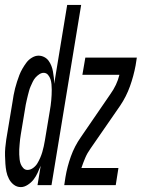

<svg xmlns="http://www.w3.org/2000/svg" viewBox="-42 -755 578 783"><path d="M43 8Q27 8 14.5 -1.5Q2 -11 -5.5 -25.5Q-13 -40 -16 -55.5Q-19 -71 -20 -87Q-21 -103 -21.5 -119.5Q-22 -136 -20.5 -152.5Q-19 -169 -16.5 -186Q-14 -203 -11 -219L9 -339Q11 -353 13.5 -367Q16 -381 19.5 -394.5Q23 -408 27.5 -422Q32 -436 37 -449Q42 -462 49.5 -475Q57 -488 66 -500Q75 -512 88.5 -520Q102 -528 115 -528Q127 -528 138 -522.5Q149 -517 156 -507.5Q163 -498 167.5 -486.5Q172 -475 174 -463Q176 -451 177.5 -438.5Q179 -426 179 -413L232 -735H289L168 0H111L124 -79Q118 -65 111.5 -50.5Q105 -36 95.5 -23.5Q86 -11 71.5 -1.5Q57 8 43 8ZM70 -62Q82 -62 93 -70Q104 -78 110.5 -89Q117 -100 122 -111.5Q127 -123 130.5 -135Q134 -147 136.5 -158.5Q139 -170 141 -182L161 -302Q163 -313 164.5 -324Q166 -335 167 -346Q168 -357 168.5 -368Q169 -379 169 -389.5Q169 -400 168 -411Q167 -422 164 -431.5Q161 -441 154 -449.5Q147 -458 136 -458Q127 -458 118 -452Q109 -446 102.5 -438.5Q96 -431 91.5 -421.5Q87 -412 83 -403Q79 -394 76.5 -384.5Q74 -375 71.5 -365.5Q69 -356 67 -346.5Q65 -337 63 -328L43 -208Q41 -198 40 -187.5Q39 -177 38 -166.5Q37 -156 36.5 -145.5Q36 -135 36.5 -125Q37 -115 38 -105Q39 -95 42.5 -86Q46 -77 53 -69.5Q60 -62 70 -62ZM220 0 225 -33Q232 -75 247 -117Q262 -159 288 -196L408 -371Q421 -389 430.5 -409Q440 -429 445 -450H294L306 -520H516L511 -488Q503 -445 488 -403Q473 -361 448 -324L327 -149Q314 -131 305.5 -111Q297 -91 290 -70H441L430 0Z"/></svg>

Font: Iosevka Term Curly Oblique
Style: Regular
Weight: 400
Italic angle: -9°
Designer: Belleve Invis
Foundry: Belleve Invis
Version: Version 32.3.0